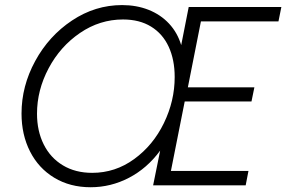

<svg xmlns="http://www.w3.org/2000/svg" viewBox="-20 -748 1156 775"><path d="M66.9 -289.6Q66.9 -400.4 122.1 -501.7Q177.2 -603 270.8 -665.3Q364.3 -727.5 472.7 -727.5Q531.2 -727.5 579.8 -708.3Q628.4 -689 662.4 -652.6Q696.3 -616.2 711.4 -565.9L741.7 -719.7H1115.7L1104 -661.6H791L738.3 -395.5H1006.8L995.1 -338.4H725.6L669.9 -58.1H982.9L971.7 0H598.1L626.5 -140.1Q573.7 -68.4 500.5 -30.3Q427.2 7.8 345.7 7.8Q262.7 7.8 199.2 -30.5Q135.7 -68.8 101.3 -136.5Q66.9 -204.1 66.9 -289.6ZM685.1 -437Q685.1 -506.8 660.9 -559.3Q636.7 -611.8 589.8 -640.6Q543 -669.4 476.6 -669.4Q382.8 -669.4 303 -615Q223.1 -560.5 176.3 -472.4Q129.4 -384.3 129.4 -289.1Q129.4 -219.2 156.5 -165Q183.6 -110.8 233.9 -80.6Q284.2 -50.3 352.1 -50.3Q445.3 -50.3 521.7 -106Q598.1 -161.6 641.6 -251.2Q685.1 -340.8 685.1 -437Z"/></svg>

Font: Reddit Sans Fudge Light Italic
Style: Regular
Weight: 300
Italic angle: -11.25°
Designer: Stephen Hutchings
Version: Version 1.013